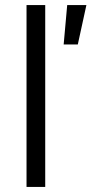

<svg xmlns="http://www.w3.org/2000/svg" viewBox="-20 -740 362 760"><path d="M85 0H159V-720H85ZM232 -564H288L322 -720H246Z"/></svg>

Font: Fixel Text Regular
Style: Regular
Weight: 400
Width: 4
Designer: AlfaBravo + MacPaw
Foundry: Kyrylo Tkachov, Marchela Mozhyna, Serhii Makarenko, Maria Weinstein, Zakhar Kryvoshyya
Version: Version 1.211